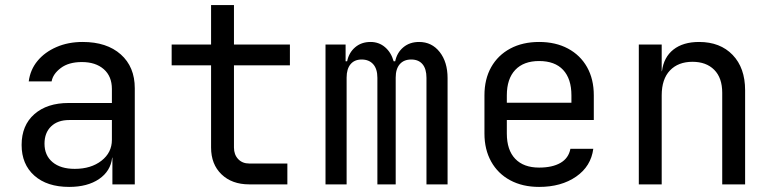

<svg xmlns="http://www.w3.org/2000/svg" viewBox="-20 -725 3040 755"><path d="M252 10Q165 10 115 -34.5Q65 -79 65 -155Q65 -232 115 -276Q165 -320 250 -320H420V-375Q420 -425 388 -453Q356 -481 302 -481Q250 -481 219 -457.5Q188 -434 183 -405H93Q99 -451 127.5 -485.5Q156 -520 202 -540Q248 -560 305 -560Q400 -560 455 -511Q510 -462 510 -378V0H422V-105H421Q415 -52 369.5 -21Q324 10 252 10ZM274 -61Q338 -61 379 -93Q420 -125 420 -175V-253H252Q207 -253 181 -228Q155 -203 155 -160Q155 -114 186.5 -87.5Q218 -61 274 -61Z M960 0Q892 0 851 -39.5Q810 -79 810 -145V-468H655V-550H810V-705H900V-550H1120V-468H900V-145Q900 -117 916.5 -99.5Q933 -82 960 -82H1110V0Z M1260 0V-550H1339V-484H1345Q1352 -518 1376.5 -539Q1401 -560 1437 -560Q1470 -560 1494 -539.5Q1518 -519 1528 -484H1534Q1541 -518 1566 -539Q1591 -560 1628 -560Q1678 -560 1709 -520.5Q1740 -481 1740 -418V0H1657V-419Q1657 -454 1641.5 -472.5Q1626 -491 1597 -491Q1568 -491 1552 -472.5Q1536 -454 1536 -420V0H1464V-419Q1464 -454 1447.5 -472.5Q1431 -491 1402 -491Q1374 -491 1358.5 -472.5Q1343 -454 1343 -420V0Z M2100 10Q2035 10 1986.5 -16Q1938 -42 1911.5 -89.5Q1885 -137 1885 -200V-350Q1885 -414 1911.5 -461Q1938 -508 1986.5 -534Q2035 -560 2100 -560Q2165 -560 2213.5 -534Q2262 -508 2288.5 -461Q2315 -414 2315 -350V-253H1973V-200Q1973 -135 2006 -100.5Q2039 -66 2100 -66Q2152 -66 2184 -84.5Q2216 -103 2223 -140H2313Q2304 -71 2245.5 -30.5Q2187 10 2100 10ZM1973 -321H2227V-350Q2227 -415 2194.5 -450Q2162 -485 2100 -485Q2039 -485 2006 -450Q1973 -415 1973 -350Z M2492 0V-550H2582V-445H2583Q2590 -500 2628 -530Q2666 -560 2729 -560Q2812 -560 2861 -509Q2910 -458 2910 -370V0H2820V-360Q2820 -419 2788.5 -450.5Q2757 -482 2703 -482Q2647 -482 2614.5 -448Q2582 -414 2582 -350V0Z"/></svg>

Font: NKDuy Mono
Style: Regular
Weight: 400
Monospace: yes
Designer: NKDuy
Foundry: NKDuy
Version: Version 2.251; ttfautohint (v1.8.4.7-5d5b)